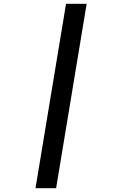

<svg xmlns="http://www.w3.org/2000/svg" viewBox="-20 -843 640 1006"><path d="M166 143 326 -823H434L274 143Z"/></svg>

Font: Iosevka Slab Semibold Extended
Style: Italic
Weight: 600
Width: 7
Italic angle: -9°
Monospace: yes
Designer: Belleve Invis
Foundry: Belleve Invis
Version: Version 11.1.0; ttfautohint (v1.8.3)